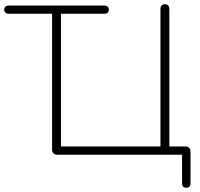

<svg xmlns="http://www.w3.org/2000/svg" viewBox="-26 -732 946 907"><path d="M834 133V-1H245Q233 -1 226.5 -7.5Q220 -14 220 -26V-667H16Q6 -667 0 -672.5Q-6 -678 -6 -687Q-6 -696 0 -701Q6 -706 16 -706H466Q476 -706 482 -701Q488 -696 488 -687Q488 -677 482.5 -672Q477 -667 466 -667H262V-40H732V-690Q732 -700 737.5 -706Q743 -712 753 -712Q763 -712 768.5 -706Q774 -700 774 -690V-21L755 -40H849Q861 -40 867.5 -33.5Q874 -27 874 -15V133Q874 144 869 149.5Q864 155 854 155Q844 155 839 149.5Q834 144 834 133Z"/></svg>

Font: SN Pro Thin
Style: Regular
Weight: 200
Designer: Tobias Whetton
Foundry: Supernotes
Version: Version 1.003;Glyphs 3.3 (3324)